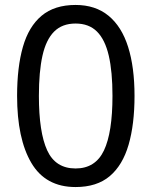

<svg xmlns="http://www.w3.org/2000/svg" viewBox="-20 -745 612 775"><path d="M285 10Q164 10 106.5 -87.5Q49 -185 49 -358Q49 -474 72.5 -556Q96 -638 148 -681.5Q200 -725 285 -725Q365 -725 418 -681.5Q471 -638 497 -556Q523 -474 523 -358Q523 -243 499 -160.5Q475 -78 423 -34Q371 10 285 10ZM285 -65Q365 -65 399.5 -137.5Q434 -210 434 -358Q434 -456 419 -520.5Q404 -585 371.5 -617.5Q339 -650 285 -650Q231 -650 198.5 -617.5Q166 -585 151.5 -520.5Q137 -456 137 -358Q137 -211 170.5 -138Q204 -65 285 -65Z"/></svg>

Font: Noto Sans Symbols
Style: Regular
Weight: 400
Designer: Monotype Design Team
Foundry: Monotype Imaging Inc.
Version: Version 2.002